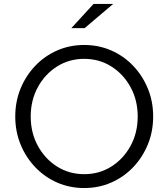

<svg xmlns="http://www.w3.org/2000/svg" viewBox="-20 -938 850 969"><path d="M405 11Q332 11 269 -16.5Q206 -44 158.5 -93.5Q111 -143 84 -208.5Q57 -274 57 -350Q57 -426 84 -491.5Q111 -557 158.5 -606.5Q206 -656 269 -683.5Q332 -711 405 -711Q478 -711 541 -683.5Q604 -656 651.5 -606.5Q699 -557 726 -491.5Q753 -426 753 -350Q753 -274 726 -208.5Q699 -143 651.5 -93.5Q604 -44 541 -16.5Q478 11 405 11ZM405 -59Q481 -59 542 -97.5Q603 -136 639 -202Q675 -268 675 -350Q675 -432 639 -498Q603 -564 542 -602.5Q481 -641 405 -641Q329 -641 268 -602.5Q207 -564 171 -498Q135 -432 135 -350Q135 -268 171 -202Q207 -136 268 -97.5Q329 -59 405 -59ZM340 -796 452 -918H551L407 -796Z"/></svg>

Font: Red Hat Text VF
Style: Regular
Weight: 400
Designer: Pentagram, MCKL
Foundry: Pentagram, MCKL
Version: Version 1.023